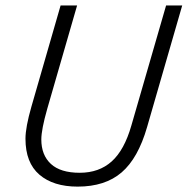

<svg xmlns="http://www.w3.org/2000/svg" viewBox="-20 -675 694 710"><path d="M465.8 -210.9 594.2 -654.8H653.8L523.9 -205.1Q490.7 -89.8 429.7 -37.4Q368.7 15.1 267.1 15.1Q177.2 15.1 125.7 -29.1Q74.2 -73.2 74.2 -162.1Q74.2 -204.1 96.2 -280.8L204.1 -654.8H265.1L154.8 -272.9Q132.8 -195.8 132.8 -159.2Q132.8 -101.6 168.2 -68.8Q203.6 -36.1 274.9 -36.1Q346.2 -36.1 393.1 -78.1Q439.9 -120.1 465.8 -210.9Z"/></svg>

Font: IntelOne Mono Light
Style: Italic
Weight: 300
Italic angle: -16°
Designer: Fred Shallcrass
Foundry: Frere-Jones Type LLC
Version: Version 1.200;hotconv 1.1.0;makeotfexe 2.6.0;FJTRelease1.2